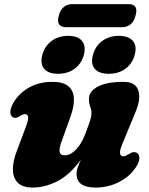

<svg xmlns="http://www.w3.org/2000/svg" viewBox="-20 -872 705 908"><path d="M628 -149Q638.5 -142 639 -125.8Q639.5 -109.5 627 -88Q599.5 -41.5 547 -13.2Q494.5 15 431.5 15Q342 15 342 -50Q342 -64.5 348 -81.5Q354 -98.5 362.5 -117Q309.5 -44 250.5 -14.5Q191.5 15 135.5 15Q86.5 15 63.8 -8.2Q41 -31.5 41 -71Q41 -110.5 60 -159.5L103.5 -275.5Q115 -305.5 112.8 -319Q110.5 -332.5 98.5 -332.5Q89 -332.5 73.5 -322.5Q53.5 -308.5 39 -319Q29.5 -325.5 29 -341.2Q28.5 -357 40.5 -380.5Q65.5 -427.5 114.2 -456.2Q163 -485 227.5 -485Q279 -485 303.5 -464Q328 -443 329.5 -406.5Q331 -370 314.5 -323.5L271 -202Q259.5 -172 262 -154.8Q264.5 -137.5 286.5 -137.5Q313 -137.5 339.8 -165.2Q366.5 -193 384 -240Q397.5 -276 405 -298Q412.5 -320 412.5 -336Q412.5 -353 406.5 -368.5Q400.5 -384 400.5 -404Q400.5 -441 443.8 -463Q487 -485 564.5 -485Q620 -485 633.8 -445Q647.5 -405 621 -342.5L560 -195Q545 -159.5 547.8 -146Q550.5 -132.5 563 -132.5Q572 -132.5 590 -143.5Q602.5 -152 611.5 -152.5Q620.5 -153 628 -149ZM254.5 -523Q209 -523 189 -546.5Q169 -570 180 -612Q191.5 -654.5 224.2 -678.5Q257 -702.5 302.5 -702.5Q348 -702.5 367.8 -678.5Q387.5 -654.5 376.5 -612Q365 -570.5 332.8 -546.8Q300.5 -523 254.5 -523ZM494 -523Q448.5 -523 428.2 -546.5Q408 -570 419.5 -612Q430.5 -654 463.5 -678.2Q496.5 -702.5 541.5 -702.5Q588.5 -702.5 608.5 -678.5Q628.5 -654.5 617 -612Q605.5 -570.5 573 -546.8Q540.5 -523 494 -523ZM258 -797.5Q265 -825.5 281.8 -839Q298.5 -852.5 321 -852.5H588.5Q636.5 -852.5 621 -798Q614 -770.5 597.5 -757Q581 -743.5 559 -743.5H291Q268.5 -743.5 259.5 -757Q250.5 -770.5 258 -797.5Z"/></svg>

Font: Fraunces 9pt S050 Black
Style: Italic
Weight: 900
Italic angle: -16°
Version: Version 1.000; ttfautohint (v1.8.3)